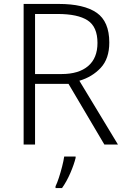

<svg xmlns="http://www.w3.org/2000/svg" viewBox="-20 -734 640 975"><path d="M278 -714Q406 -714 470.5 -669.5Q535 -625 535 -518Q535 -436 491.5 -389.5Q448 -343 383 -324L579 0H510L328 -308H158V0H100V-714ZM273 -663H158V-358H293Q380 -358 427.5 -398.5Q475 -439 475 -516Q475 -598 425 -630.5Q375 -663 273 -663ZM364 68Q356 101 337.5 144Q319 187 295 221H262V212Q270 196 279 168.5Q288 141 295.5 111.5Q303 82 306 61H364Z"/></svg>

Font: RS Noto Sans Light
Style: Regular
Weight: 300
Designer: Monotype Design Team
Foundry: Monotype Imaging Inc.
Version: Version 3.10